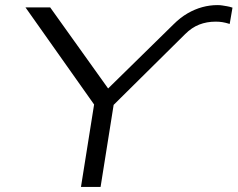

<svg xmlns="http://www.w3.org/2000/svg" viewBox="-20 -734 933 754"><path d="M298 0 355 -358 362 -306 80 -705H177L405 -386H404L661 -638Q688 -665 716.5 -681.5Q745 -698 774.5 -706Q804 -714 834 -714Q845 -714 853.5 -712.5Q862 -711 871.5 -709.5Q881 -708 893 -704L882 -640Q866 -645 853.5 -647Q841 -649 827 -649Q792 -649 762.5 -637.5Q733 -626 707 -600L410 -306L432 -358L375 0Z"/></svg>

Font: Nunito Sans 7pt Expanded Light
Style: Italic
Weight: 300
Width: 7
Italic angle: -9°
Designer: Vernon Adams
Foundry: Vernon Adams
Version: Version 3.101;gftools[0.9.27]